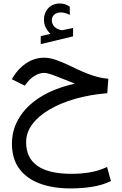

<svg xmlns="http://www.w3.org/2000/svg" viewBox="-20 -747 698 1098"><path d="M268.1 -553.2Q252.4 -568.8 241.9 -588.6Q231.4 -608.4 231.4 -635.3Q231.4 -654.3 237.1 -669.4Q242.7 -684.6 252 -695.8Q264.6 -711.4 283 -719.2Q301.3 -727.1 320.8 -727.1Q340.8 -727.1 353 -722.4Q365.2 -717.8 378.9 -709.5L379.4 -661.6Q352.5 -675.8 327.6 -675.8Q318.8 -675.8 308.3 -673.1Q297.9 -670.4 290 -663.1Q276.4 -650.9 276.4 -628.9Q276.9 -612.8 287.8 -598.1Q298.8 -583.5 322.8 -576.7Q325.2 -576.2 327.6 -575.2Q330.1 -574.2 333.5 -574.2Q336.4 -574.2 338.4 -574.7L397.9 -586.9V-539.1L212.9 -494.6V-540.5ZM408.2 -268.6Q398.9 -272.5 391.6 -275.4Q384.3 -278.3 363.8 -286.6Q314.5 -306.6 282.2 -318.4Q250 -330.1 232.9 -330.1Q205.1 -330.1 179 -314Q152.8 -297.9 134.8 -274.4L121.6 -257.3L47.9 -293.9L55.2 -306.6Q85.9 -356.9 132.1 -387Q178.2 -417 233.4 -417Q264.2 -417 301.3 -404.1Q338.4 -391.1 381.3 -370.1Q457 -333 507.3 -316.2Q557.6 -299.3 599.6 -296.9L593.3 -213.9Q495.6 -206.1 411.4 -182.1Q327.1 -158.2 263.7 -121.1Q200.2 -84 164.8 -36.6Q129.4 10.7 129.4 65.9Q129.4 247.1 389.6 247.1Q442.4 247.1 493.2 238.8Q543.9 230.5 592.3 208L614.3 288.6Q565.4 312 506.8 321.3Q448.2 330.6 382.8 330.6Q284.2 330.6 208.7 303Q133.3 275.4 90.8 218.5Q48.3 161.6 48.3 73.7Q48.3 -4.9 89.4 -73Q130.4 -141.1 210.4 -191.7Q290.5 -242.2 408.2 -268.6Z"/></svg>

Font: Vazir WOL
Style: Regular-WOL
Weight: 400
Designer: Saber Rastikerdar
Foundry: Saber Rastikerdar
Version: Version 27.2.2